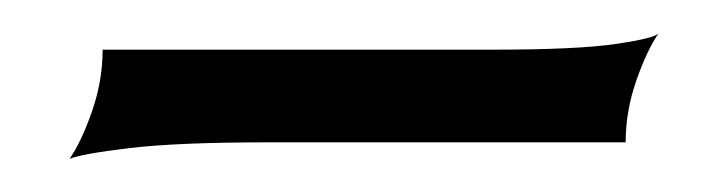

<svg xmlns="http://www.w3.org/2000/svg" viewBox="-20 -648 440 116"><path d="M22 -552Q29 -562 35.5 -580.5Q42 -599 42 -618H278Q329 -618 352.5 -621.5Q376 -625 378 -628Q371 -618 364.5 -599.5Q358 -581 358 -562H142Q87 -562 58 -558.5Q29 -555 22 -552Z"/></svg>

Font: Red Rose SemiBold
Style: Regular
Weight: 600
Designer: Jaikishan Patel
Version: Version 2.000